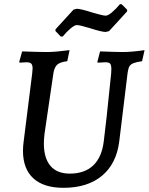

<svg xmlns="http://www.w3.org/2000/svg" viewBox="-20 -887 712 919"><path d="M190 -200Q190 -130 221.5 -93Q253 -56 314 -56Q385 -56 426.5 -95.5Q468 -135 477 -213Q486 -278 512 -535Q513 -543 513 -556Q513 -576 507 -582.5Q501 -589 485 -589L447 -587L446 -591L459 -641Q534 -638 568 -638Q611 -638 672 -647L660 -594Q632 -590 618.5 -584.5Q605 -579 599.5 -569.5Q594 -560 591 -540L551 -212Q538 -104 468.5 -46Q399 12 284 12Q189 12 139.5 -33.5Q90 -79 90 -165Q90 -186 93 -208L134 -535Q136 -553 136 -559Q136 -576 129.5 -582.5Q123 -589 106 -589Q95 -589 74 -587L72 -591L86 -641Q163 -638 206 -638Q244 -638 313 -647L302 -594Q268 -590 254.5 -578Q241 -566 236 -539L193 -246Q190 -221 190 -200ZM245 -739 246 -747 332 -841 348 -845Q366 -845 422 -827Q430 -825 453 -818.5Q476 -812 486 -812Q497 -812 516 -828Q535 -844 554 -867H562L589 -840L588 -832L502 -738L486 -734Q467 -734 411 -752Q362 -767 348 -767Q337 -767 318 -751Q299 -735 280 -712H271Z"/></svg>

Font: Alegreya Medium
Style: Italic
Weight: 500
Italic angle: -7°
Designer: Juan Pablo del Peral
Foundry: Huerta Tipografica
Version: Version 2.008; ttfautohint (v1.8)